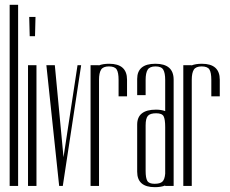

<svg xmlns="http://www.w3.org/2000/svg" viewBox="-20 -770 951 795"><path d="M20 0V-750H55V0Z M96 0V-500H131V0ZM103 -620 101 -700H127L125 -620Z M316 -500 240 0H225L172 -500H207L243 -119L301 -500Z M389 -500V-499Q406 -506 432 -506Q506 -506 506 -440V-371H471V-439Q471 -470 463 -482.5Q455 -495 431 -495Q407 -495 398.5 -481.5Q390 -468 390 -439V0H355V-500Z M548 -254Q548 -316 626 -316Q647 -316 664 -310V-439Q664 -468 656 -481.5Q648 -495 624 -495Q600 -495 591.5 -481.5Q583 -468 583 -439V-376H548V-443Q548 -506 623.5 -506Q699 -506 699 -440V0H664V-2Q647 5 621 5Q548 5 548 -59ZM664 -51V-244Q664 -276 657.5 -288.5Q651 -301 626.5 -301Q602 -301 592.5 -290.5Q583 -280 583 -251V-62Q583 -33 590 -21Q597 -9 620 -9Q643 -9 652.5 -18Q662 -27 664 -51Z M773 -500V-499Q790 -506 816 -506Q890 -506 890 -440V-371H855V-439Q855 -470 847 -482.5Q839 -495 815 -495Q791 -495 782.5 -481.5Q774 -468 774 -439V0H739V-500Z"/></svg>

Font: Dorsa
Style: Regular
Weight: 400
Version: Version 1.002